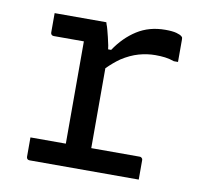

<svg xmlns="http://www.w3.org/2000/svg" viewBox="-66 -613 731 684"><g transform="rotate(10 300.0 -271.0)"><path d="M72 -81H200V-451H91Q86 -451 83 -454Q80 -457 80 -462V-532H267L269 -525Q272 -518 275 -506.5Q278 -495 281.5 -481Q285 -467 288 -452Q289 -444 290 -438H301Q333 -486 377 -514Q421 -542 479 -542Q505 -542 519.5 -538Q534 -534 539 -529Q542 -527 542.5 -524Q543 -521 543 -517V-437H528Q511 -443 495 -445Q479 -447 460 -447Q430 -447 400 -438.5Q370 -430 339 -410Q316 -394 292 -370V-81H467Q471 -81 473 -79.5Q475 -78 476.5 -76Q478 -74 478 -70V0H83Q78 0 75 -3Q72 -6 72 -11Z"/></g></svg>

Font: Code D OnePiece
Style: Regular
Weight: 400
Version: Version 1.085; ttfautohint (v1.8.4.7-5d5b);Nerd Fonts 3.0.2